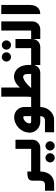

<svg xmlns="http://www.w3.org/2000/svg" viewBox="1068 -1732 895 3072"><g transform="rotate(-90 1516.0 -196.5)"><path d="M261.8 0V-146.1H419.6V0ZM0 221.6V75.5H98.9Q126.5 75.5 143.7 56.6Q160.8 37.7 160.8 1.7V-118.2Q160.8 -159.9 179.6 -178.9Q198.4 -198 231.5 -202.9Q264.5 -207.9 306.9 -207.9V1.7Q306.9 59.4 285.4 109.8Q263.9 160.3 218.4 191Q172.9 221.6 98.9 221.6Z M526.5 230.7Q496.2 230.7 474.4 209Q452.7 187.3 452.7 157Q452.7 126.7 474.4 105Q496.2 83.3 526.5 83.3Q556.7 83.3 578.5 105Q600.2 126.7 600.2 157Q600.2 187.3 578.5 209Q556.7 230.7 526.5 230.7ZM717.5 230.7Q687.3 230.7 665.5 209Q643.8 187.3 643.8 157Q643.8 126.7 665.5 105Q687.3 83.3 717.5 83.3Q747.8 83.3 769.6 105Q791.3 126.7 791.3 157Q791.3 187.3 769.6 209Q747.8 230.7 717.5 230.7Z M401 0V-146.1H687Q682.9 -141.7 678.6 -137.4Q674.3 -133 670.1 -128.6V-396.9H816.2V-124.9Q816.2 -90.3 798.9 -61.8Q781.5 -33.4 753 -16.7Q724.4 0 690 0Z M1267.9 0V-146.1H1428.2V0ZM935.1 220.9V74.8H1128.1Q1145.6 74.8 1160.5 65.6Q1175.4 56.4 1184.3 40Q1193.2 23.7 1193.2 3.6V-250.3Q1193.2 -262.3 1188 -267.3Q1182.8 -272.4 1172.2 -271.7Q1155.6 -271 1135.1 -260.2Q1114.7 -249.4 1098.4 -229.4Q1082.2 -209.4 1076.5 -179.4Q1074.8 -167.8 1081.7 -156.9Q1088.7 -146.1 1106.1 -146.1H1242.5V0H1106.1Q1055.7 0 1014.4 -24.7Q973.2 -49.4 949.8 -90.8Q926.5 -132.3 929.2 -181.1Q934.2 -237 957.5 -281.1Q980.7 -325.3 1016.3 -355.7Q1051.8 -386.2 1093.1 -402Q1134.4 -417.8 1174.8 -417.8Q1219.7 -418.1 1256.9 -397.3Q1294.1 -376.6 1316.6 -339.6Q1339 -302.7 1339 -253.9V1.7Q1339 41.5 1324.4 80.8Q1309.7 120.1 1282.4 151.6Q1255 183.2 1216.1 202Q1177.1 220.9 1128.1 220.9Z M1402.8 0V-146.1H1884.6Q1880.1 -140.9 1875.7 -137Q1871.2 -133 1867.1 -128.9L1867.8 -190.2Q1867.1 -223.9 1862.4 -240.1Q1857.7 -256.3 1850.5 -262.4Q1843.3 -268.5 1836 -271.9Q1817.2 -278.3 1788.2 -266.2Q1759.2 -254.1 1724.9 -226.5Q1690.6 -198.9 1654.9 -159.4Q1619.2 -119.9 1586.7 -71.2L1531.4 -115.7Q1544.9 -152.5 1567.8 -199.1Q1590.8 -245.7 1623.1 -290.8Q1655.5 -335.9 1695.8 -370Q1736.2 -404 1784.9 -416.1Q1833.6 -428.1 1889.5 -407.9Q1954.5 -380.2 1982.8 -322.1Q2011 -264 2012.4 -193.6L2013.9 -127.6Q2014.6 -92.3 1997.9 -63.3Q1981.2 -34.4 1952.3 -17.2Q1923.4 0 1888.3 0ZM1494.9 -105.8Q1504.3 -164 1504.6 -217.8Q1504.9 -271.5 1504.9 -328.8V-624H1651.3V-367.2Q1651.3 -293.3 1648.3 -230.1Q1645.3 -166.9 1637.4 -105.8Z M2140.5 -468.3Q2110.2 -468.3 2088.4 -490Q2066.7 -511.7 2066.7 -542Q2066.7 -572.3 2088.4 -594Q2110.2 -615.7 2140.5 -615.7Q2170.7 -615.7 2192.5 -594Q2214.2 -572.3 2214.2 -542Q2214.2 -511.7 2192.5 -490Q2170.7 -468.3 2140.5 -468.3ZM2331.5 -468.3Q2301.3 -468.3 2279.5 -490Q2257.8 -511.7 2257.8 -542Q2257.8 -572.3 2279.5 -594Q2301.3 -615.7 2331.5 -615.7Q2361.8 -615.7 2383.6 -594Q2405.3 -572.3 2405.3 -542Q2405.3 -511.7 2383.6 -490Q2361.8 -468.3 2331.5 -468.3Z M2012 0V-146.1H2298Q2293.9 -141.7 2289.6 -137.4Q2285.3 -133 2281.1 -128.6V-396.9H2427.2V-124.9Q2427.2 -90.3 2409.9 -61.8Q2392.5 -33.4 2364 -16.7Q2335.4 0 2301 0Z M2427 0V-146.1H2580.3Q2576.1 -141.7 2571.8 -137.5Q2567.5 -133.3 2563.3 -128.9V-624H2709.4V-125.2Q2709.4 -90.8 2692.4 -62.2Q2675.3 -33.7 2646.8 -16.8Q2618.2 0 2583.2 0Z M2826.3 -0.7V-624H2972.1V-162.1Q2972.1 -121.3 2957.3 -84.3Q2942.6 -47.3 2910.6 -24Q2878.7 -0.7 2826.3 -0.7Z"/></g></svg>

Font: Mada
Style: Regular
Weight: 400
Designer: Khaled Hosny
Version: Version 1.5